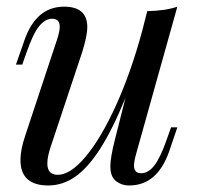

<svg xmlns="http://www.w3.org/2000/svg" viewBox="-20 -548 607 582"><path d="M517.6 -162.1 492.7 -88.9Q456.5 14.2 371.6 14.2Q355 14.2 341.1 7.1Q327.1 0 320.3 -13.2Q314.5 -25.4 314.5 -43.9Q314.5 -70.3 328.6 -126L360.4 -251.5Q320.8 -154.8 283.2 -96.4Q245.6 -38.1 207.5 -12Q169.4 14.2 126.5 14.2Q42 14.2 42 -63Q42 -94.2 56.6 -137.2L153.3 -429.2Q161.1 -453.6 161.1 -466.8Q161.1 -491.2 137.7 -491.2Q117.2 -491.2 98.6 -468.5Q80.1 -445.8 60.5 -389.2L47.4 -352.1H28.3L53.7 -424.8Q88.9 -527.8 174.3 -527.8Q244.6 -527.8 244.6 -465.8Q244.6 -438.5 228.5 -388.2L133.3 -102.1Q123.5 -72.8 123.5 -52.2Q123.5 -18.1 155.3 -18.1Q193.4 -18.1 240 -73.7Q286.6 -129.4 331.8 -229Q377 -328.6 411.1 -454.6L426.3 -514.2Q483.4 -515.6 517.6 -527.8L393.6 -85Q386.2 -59.6 386.2 -45.9Q386.2 -22.9 407.7 -22.9Q429.7 -22.9 448 -46.6Q466.3 -70.3 485.4 -125L498.5 -162.1Z"/></svg>

Font: TypoPRO Playfair Display
Style: Italic
Weight: 400
Italic angle: -14°
Designer: Claus Eggers Sørensen
Foundry: Claus Eggers Sørensen
Version: Version 1.004;PS 001.004;hotconv 1.0.70;makeotf.lib2.5.58329